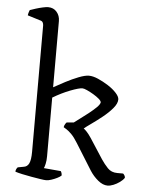

<svg xmlns="http://www.w3.org/2000/svg" viewBox="-55 -845 683 890"><g transform="rotate(5 286.0 -400.0)"><path d="M194 0Q185 0 166 -3Q147 -6 124 -10Q101 -14 80.5 -18.5Q60 -23 48 -27Q48 -33 50.5 -38.5Q53 -44 57 -48L84 -53Q101 -55 109 -71.5Q117 -88 117 -126V-713Q117 -721 113.5 -727.5Q110 -734 100 -736L42 -754Q43 -762 45.5 -769.5Q48 -777 49 -779Q60 -783 76 -788Q92 -793 108 -796.5Q124 -800 133 -800Q158 -800 173 -782.5Q188 -765 188 -740V-432Q211 -445 241.5 -461Q272 -477 301.5 -488.5Q331 -500 349 -500Q368 -500 392 -489.5Q416 -479 439.5 -464Q463 -449 478.5 -432Q494 -415 494 -402Q494 -383 475 -360.5Q456 -338 429 -316.5Q402 -295 378.5 -278.5Q355 -262 346 -254Q351 -251 360.5 -241Q370 -231 382 -213L443 -119Q457 -98 474 -80Q491 -62 519 -62H546Q549 -60 552.5 -54.5Q556 -49 556 -43Q549 -32 535 -22Q521 -12 506 -6Q491 0 479 0Q457 0 434.5 -18.5Q412 -37 396 -62L320 -184Q304 -210 290.5 -223.5Q277 -237 267.5 -243Q258 -249 253 -252Q254 -260 258.5 -267Q263 -274 265 -275L298 -278Q308 -286 326 -299Q344 -312 363.5 -327.5Q383 -343 397.5 -357Q412 -371 414 -381Q414 -388 403 -397.5Q392 -407 376 -416.5Q360 -426 345.5 -432.5Q331 -439 324 -439Q308 -439 268 -423.5Q228 -408 188 -384V-111Q188 -91 184.5 -75.5Q181 -60 178 -55L257 -48Q259 -46 261 -40.5Q263 -35 263 -28Q257 -22 244 -15.5Q231 -9 217 -4.5Q203 0 194 0Z"/></g></svg>

Font: Texturina 12pt ExtraLight
Style: Regular
Weight: 250
Designer: Guillermo Torres Carreño
Foundry: Omnibus-Type
Version: Version 1.002